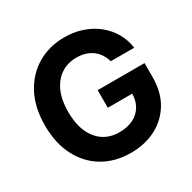

<svg xmlns="http://www.w3.org/2000/svg" viewBox="-164 -902 1076 1076"><g transform="rotate(-30 374.0 -364.0)"><path d="M386.2 10.3Q284.2 10.3 207 -35.4Q129.9 -81.1 86.7 -164.8Q43.5 -248.5 43.5 -362.8Q43.5 -480.5 88.4 -564.5Q133.3 -648.4 210.2 -693.1Q287.1 -737.8 383.3 -737.8Q444.8 -737.8 498 -720Q551.3 -702.1 593 -668.9Q634.8 -635.7 660.9 -590.8Q687 -545.9 694.8 -491.2H543Q535.6 -518.1 521.7 -539.1Q507.8 -560.1 487.8 -575Q467.8 -589.8 442.1 -597.7Q416.5 -605.5 385.7 -605.5Q329.1 -605.5 285.9 -577.1Q242.7 -548.8 218.5 -494.9Q194.3 -440.9 194.3 -364.3Q194.3 -287.6 218.3 -233.4Q242.2 -179.2 285.4 -150.6Q328.6 -122.1 387.7 -122.1Q439.9 -122.1 478 -141.4Q516.1 -160.6 536.4 -195.8Q556.6 -231 556.6 -278.3L588.4 -273.9H398.4V-387.7H701.7V-296.4Q701.7 -201.7 661.1 -133.1Q620.6 -64.5 549.3 -27.1Q478 10.3 386.2 10.3Z"/></g></svg>

Font: Inter 17pt
Style: Bold
Weight: 700
Version: Version 4.001;git-66647c0bb